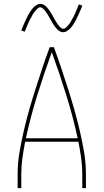

<svg xmlns="http://www.w3.org/2000/svg" viewBox="-20 -981 540 1001"><path d="M72 0V-74Q72 -131 81.5 -187Q91 -243 104 -299Q117 -355 132.5 -409.5Q148 -464 165.5 -518.5Q183 -573 201 -627Q219 -681 239 -735H261Q281 -681 299 -627Q317 -573 334.5 -518.5Q352 -464 367.5 -409.5Q383 -355 396 -299Q409 -243 418.5 -187Q428 -131 428 -74V0H409V-74Q409 -116 403 -158Q397 -200 389 -242H111Q103 -200 97 -158Q91 -116 91 -74V0ZM385 -260Q360 -375 325 -487Q290 -599 250 -709Q210 -599 175 -487Q140 -375 115 -260ZM310 -813Q301 -813 293.5 -817Q286 -821 280 -826.5Q274 -832 269 -838.5Q264 -845 259.5 -852Q255 -859 250.5 -866.5Q246 -874 242 -882Q239 -887 236.5 -891.5Q234 -896 231 -901Q228 -906 225.5 -910Q223 -914 220 -918Q217 -922 214 -926Q211 -930 207.5 -933.5Q204 -937 199.5 -940Q195 -943 190 -943Q185 -943 181 -940.5Q177 -938 174 -935Q171 -932 168 -928.5Q165 -925 161 -920.5Q157 -916 155.5 -913.5Q154 -911 152 -908Q150 -905 148.5 -901.5Q147 -898 145 -894.5Q143 -891 140.5 -887Q138 -883 136 -879Q134 -875 132 -870.5Q130 -866 127.5 -861Q125 -856 123 -850.5Q121 -845 118.5 -839.5Q116 -834 114 -828Q112 -822 109 -816L91 -822Q95 -834 99.5 -844Q104 -854 108 -863Q112 -872 116 -880.5Q120 -889 123.5 -896Q127 -903 131 -909.5Q135 -916 138.5 -921.5Q142 -927 147.5 -934Q153 -941 159.5 -946.5Q166 -952 173.5 -956.5Q181 -961 190 -961Q199 -961 206.5 -957Q214 -953 220 -947.5Q226 -942 231 -935.5Q236 -929 240.5 -922Q245 -915 249.5 -907.5Q254 -900 258 -893V-892Q261 -888 263.5 -883Q266 -878 269 -873Q272 -868 274.5 -864Q277 -860 280 -856Q283 -852 286 -848Q289 -844 292.5 -840.5Q296 -837 300.5 -834Q305 -831 310 -831Q315 -831 319 -833.5Q323 -836 326 -839Q329 -842 332 -845.5Q335 -849 339 -853.5Q343 -858 344.5 -860.5Q346 -863 348 -866Q350 -869 351.5 -872.5Q353 -876 355 -879.5Q357 -883 359.5 -887Q362 -891 364 -895Q366 -899 368 -903.5Q370 -908 372.5 -913Q375 -918 377 -923.5Q379 -929 381.5 -934.5Q384 -940 386 -946Q388 -952 391 -958L409 -952Q405 -940 400.5 -930Q396 -920 392 -911Q388 -902 384 -893.5Q380 -885 376.5 -878Q373 -871 369 -864.5Q365 -858 361.5 -852.5Q358 -847 352.5 -840Q347 -833 340.5 -827.5Q334 -822 326.5 -817.5Q319 -813 310 -813Z"/></svg>

Font: Zed Mono Thin
Style: Regular
Weight: 100
Monospace: yes
Designer: Belleve Invis
Foundry: Belleve Invis
Version: Version 1.0.0; ttfautohint (v1.8.4)